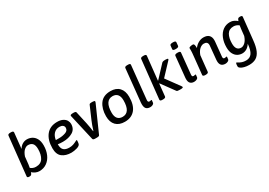

<svg xmlns="http://www.w3.org/2000/svg" viewBox="20 -1793 4268 3044"><g transform="rotate(-30 2154.0 -270.5)"><path d="M127 -47Q120 -23 110 -10.5Q100 2 79 2H69Q33 2 34 -22L109 -728Q112 -753 157 -753H169Q212 -753 212 -728L182 -440Q210 -485 248 -507.5Q286 -530 329 -530Q376 -530 418 -509Q460 -488 487.5 -440Q515 -392 515 -315Q515 -222 482.5 -149Q450 -76 391.5 -34.5Q333 7 257 7Q216 7 183 -9Q150 -25 127 -47ZM409 -308Q409 -380 380.5 -411Q352 -442 299 -442Q264 -442 228.5 -410Q193 -378 169 -309L155 -176Q149 -134 145 -115Q161 -101 185.5 -90.5Q210 -80 241 -80Q330 -80 369.5 -143Q409 -206 409 -308Z M717 -217V-215Q717 -139 751.5 -109Q786 -79 851 -79Q892 -79 924 -90Q956 -101 986 -117Q1002 -126 1006 -126Q1010 -126 1011.5 -124Q1013 -122 1013 -114Q1013 -89 1007 -59Q1000 -26 944 -9.5Q888 7 840 7Q739 7 675 -41.5Q611 -90 611 -204Q611 -354 681.5 -442Q752 -530 882 -530Q947 -530 987.5 -508Q1028 -486 1045 -454.5Q1062 -423 1062 -393Q1062 -298 988.5 -254Q915 -210 809 -210Q757 -210 717 -217ZM723 -290H787Q846 -290 902 -309.5Q958 -329 958 -382Q958 -410 935.5 -427Q913 -444 877 -444Q814 -444 774 -403Q734 -362 723 -290Z M1232 -19 1122 -500Q1119 -513 1131 -519Q1143 -525 1171 -525H1184Q1223 -525 1227 -507L1278 -279Q1296 -192 1306 -117H1311Q1343 -219 1370 -280L1468 -507Q1472 -517 1482 -521Q1492 -525 1511 -525H1529Q1549 -525 1560 -521.5Q1571 -518 1571 -508Q1571 -500 1567 -491L1356 -16Q1350 2 1310 2H1276Q1257 2 1246 -2.5Q1235 -7 1232 -19Z M1601 -218Q1601 -354 1663.5 -442Q1726 -530 1860 -530Q1962 -530 2018 -470.5Q2074 -411 2074 -303Q2074 -152 2007.5 -72.5Q1941 7 1820 7Q1715 7 1658 -51.5Q1601 -110 1601 -218ZM1968 -300Q1968 -370 1937.5 -407Q1907 -444 1848 -444Q1777 -444 1741.5 -387Q1706 -330 1706 -222Q1706 -152 1737 -115.5Q1768 -79 1827 -79Q1968 -79 1968 -300Z M2187 -100Q2187 -119 2188 -129L2249 -728Q2251 -741 2261.5 -747Q2272 -753 2294 -753H2312Q2355 -753 2352 -729L2290 -119Q2286 -78 2317 -78Q2328 -78 2338 -81Q2348 -84 2351 -84Q2358 -84 2358 -75Q2358 -58 2353 -32Q2349 -13 2327.5 -3Q2306 7 2284 7Q2235 7 2211 -18.5Q2187 -44 2187 -100Z M2464 -23 2539 -728Q2541 -753 2587 -753H2598Q2622 -753 2632 -747Q2642 -741 2642 -728L2596 -296H2600L2799 -509Q2813 -525 2856 -525H2870Q2889 -525 2899.5 -521.5Q2910 -518 2910 -512Q2910 -503 2898 -491L2698 -278L2879 -30Q2886 -20 2886 -15Q2886 -5 2875 -1.5Q2864 2 2837 2H2821Q2800 2 2786 -1Q2772 -4 2767 -13L2595 -248L2591 -247L2568 -23Q2565 2 2519 2H2508Q2484 2 2474 -4Q2464 -10 2464 -23Z M2994 -93Q2994 -109 2995 -118L3033 -500Q3036 -525 3081 -525H3092Q3138 -525 3136 -500L3098 -119Q3096 -97 3102 -87.5Q3108 -78 3124 -78Q3135 -78 3145 -81Q3155 -84 3158 -84Q3165 -84 3165 -75Q3165 -58 3160 -32Q3156 -13 3133.5 -3Q3111 7 3086 7Q3044 7 3019 -17Q2994 -41 2994 -93ZM3041 -614 3048 -679Q3050 -704 3104 -704Q3132 -704 3143.5 -697.5Q3155 -691 3154 -679L3148 -614Q3145 -589 3092 -589Q3039 -589 3041 -614Z M3734 -75Q3734 -58 3729 -32Q3725 -13 3703 -3Q3681 7 3660 7Q3562 7 3562 -96Q3562 -112 3563 -120L3586 -363Q3587 -368 3587 -377Q3587 -442 3518 -442Q3481 -442 3443 -410.5Q3405 -379 3380 -311L3350 -23Q3349 -11 3336.5 -4.5Q3324 2 3302 2H3291Q3269 2 3258 -5Q3247 -12 3248 -23L3280 -333Q3289 -416 3289 -448Q3289 -466 3288.5 -475Q3288 -484 3288 -489Q3288 -504 3312 -510Q3336 -516 3362 -516Q3390 -516 3390 -446V-435Q3424 -481 3469 -505.5Q3514 -530 3561 -530Q3626 -530 3659 -498Q3692 -466 3692 -405Q3692 -389 3691 -381L3665 -119Q3661 -78 3692 -78Q3704 -78 3714 -81Q3724 -84 3727 -84Q3734 -84 3734 -75Z M4268 -503 4225 -97Q4214 16 4184 84Q4154 152 4103.5 182Q4053 212 3978 212Q3929 212 3888.5 201.5Q3848 191 3825 174.5Q3802 158 3802 141Q3802 76 3818 76Q3821 76 3842.5 90Q3864 104 3895.5 115Q3927 126 3969 126Q4039 126 4076 74.5Q4113 23 4122 -92Q4094 -47 4055.5 -24Q4017 -1 3973 -1Q3930 -1 3891 -21.5Q3852 -42 3826.5 -89Q3801 -136 3801 -211Q3801 -304 3831.5 -376.5Q3862 -449 3917.5 -489.5Q3973 -530 4046 -530Q4087 -530 4119.5 -513.5Q4152 -497 4174 -476Q4183 -504 4192 -514.5Q4201 -525 4225 -525H4233Q4268 -525 4268 -503ZM4157 -408Q4113 -443 4061 -443Q3979 -443 3943 -381Q3907 -319 3907 -218Q3907 -89 4003 -89Q4038 -89 4074.5 -122Q4111 -155 4135 -226L4148 -347Q4155 -399 4157 -408Z"/></g></svg>

Font: Asap-MediumItalic
Style: Italic
Weight: 500
Italic angle: -6°
Designer: Pablo Cosgaya
Foundry: Omnibus-Type
Version: Version 2.000; ttfautohint (v1.8)